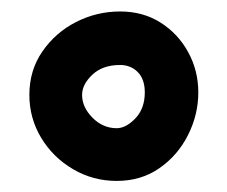

<svg xmlns="http://www.w3.org/2000/svg" viewBox="-20 -360 400 338"><path d="M31.7 -192.9Q31.7 -236.3 54.7 -269.5Q77.6 -302.7 114 -321.3Q150.4 -339.8 191.4 -339.8Q231.9 -339.8 262.9 -320.1Q293.9 -300.3 311.5 -267.8Q329.1 -235.4 329.1 -197.3Q329.1 -158.2 311 -122.3Q293 -86.4 260.7 -64Q228.5 -41.5 185.5 -41.5Q143.6 -41.5 108.4 -62.3Q73.2 -83 52.5 -117.4Q31.7 -151.9 31.7 -192.9ZM124.5 -192.9Q124.5 -171.4 142.8 -152.8Q161.1 -134.3 185.5 -134.3Q201.7 -134.3 218.3 -151.6Q234.9 -168.9 234.9 -197.3Q234.9 -220.7 222.4 -233.2Q210 -245.6 191.4 -245.6Q160.6 -245.6 142.6 -228.5Q124.5 -211.4 124.5 -192.9Z"/></svg>

Font: Mikhak-FD Bold
Style: Regular
Weight: 700
Designer: Amin Abedi
Version: Version 3.3